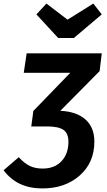

<svg xmlns="http://www.w3.org/2000/svg" viewBox="-84 -826 592 1066"><path d="M326.2 -615.2H238.8L118.2 -746.1L173.8 -806.2L291 -716.8L434.1 -806.2L481 -746.1ZM47.9 -421.9 64 -529.8H481L469.2 -431.2L251 -210.9Q342.8 -206.1 391.4 -161.9Q439.9 -117.7 439.9 -40Q439.9 76.7 358.6 148.4Q277.3 220.2 150.9 220.2Q10.7 220.2 -64 119.1L20 46.9Q51.8 81.1 81.8 95.5Q111.8 109.9 152.8 109.9Q218.8 109.9 257.3 69.1Q295.9 28.3 295.9 -39.1Q295.9 -85.9 268.1 -105Q240.2 -124 179.2 -124H88.9L89.8 -125L101.1 -210L306.2 -421.9Z"/></svg>

Font: FiraGO SemiBold
Style: Italic
Weight: 600
Italic angle: -8°
Designer: bBox Type GmbH
Foundry: bBox Type GmbH
Version: Version 1.001;PS 001.001;hotconv 1.0.88;makeotf.lib2.5.64775